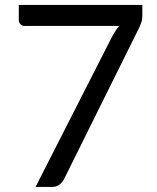

<svg xmlns="http://www.w3.org/2000/svg" viewBox="-20 -736 620 756"><path d="M540.5 -716.5V-676.5Q540.5 -659.5 536.8 -648.5Q533 -637.5 529.5 -630L232.5 -31.5Q226 -18.5 214.5 -9.2Q203 0 184 0H120L421 -591Q427.5 -603.5 434.5 -614Q441.5 -624.5 449.5 -634H75.5Q67 -634 60.5 -640.8Q54 -647.5 54 -656V-716.5Z"/></svg>

Font: Lato-Regular
Style: Regular
Weight: 400
Designer: Lukasz Dziedzic with Adam Twardoch and Botio Nikoltchev
Foundry: tyPoland Lukasz Dziedzic
Version: Version 2.015; 2015-08-06; http://www.latofonts.com/